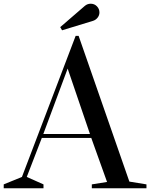

<svg xmlns="http://www.w3.org/2000/svg" viewBox="-48 -1013 808 1033"><path d="M-28 0V-21L70 -61L359 -820H375L648 -36L740 -21V0H446V-21L528 -34L443 -271H177L96 -61L186 -21V0ZM185 -292H436L316 -644ZM276 -867 408 -981Q422 -993 440 -993Q460 -993 473.5 -979Q487 -965 487 -946Q487 -931 477.5 -918.5Q468 -906 453 -901L286 -850Z"/></svg>

Font: Prata
Style: Regular
Weight: 400
Designer: Ivan Petrov
Foundry: Cyreal
Version: Version 2.000